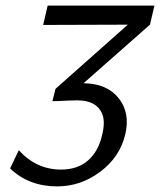

<svg xmlns="http://www.w3.org/2000/svg" viewBox="-20 -491 571 685"><path d="M16 110 47 45Q110 114 198 114Q257 114 294.5 81Q332 48 345 -12Q356 -59 344 -86Q324 -133 255 -133L220 -132Q184 -130 167 -130L178 -174L436 -403Q404 -403 284 -402.5Q164 -402 134 -402L150 -471H531L515 -403L278 -194Q362 -193 403.5 -140.5Q445 -88 427 -12Q408 69 338 121.5Q268 174 184 174Q83 174 16 110Z"/></svg>

Font: Coval
Style: Light Italic
Weight: 300
Foundry: Context Ltd
Version: Version 001.000